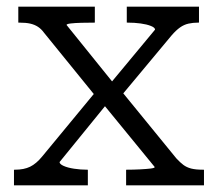

<svg xmlns="http://www.w3.org/2000/svg" viewBox="-20 -557 655 577"><path d="M593 0H359V-47H361Q381 -47 400.5 -48Q420 -49 432.5 -50.5Q445 -52 445 -55L283 -253L276 -257L112 -459Q104 -470 94 -476.5Q84 -483 71 -486Q58 -489 38 -489H35V-537H265V-489H263Q244 -489 224.5 -488.5Q205 -488 192.5 -486.5Q180 -485 180 -482L330 -296L337 -293L510 -81Q521 -69 531 -61.5Q541 -54 554.5 -50.5Q568 -47 590 -47H593ZM22 0V-47H25Q52 -47 70.5 -56Q89 -65 107 -87L268 -282L307 -252L159 -70Q159 -64 171 -58.5Q183 -53 202.5 -50Q222 -47 242 -47H244V0ZM341 -265 304 -297 446 -468Q446 -474 433.5 -479Q421 -484 402.5 -486.5Q384 -489 364 -489H361V-537H578V-489H575Q560 -489 546.5 -486Q533 -483 521 -474.5Q509 -466 496 -451Z"/></svg>

Font: Roboto Serif 20pt Light
Style: Regular
Weight: 300
Version: Version 1.008